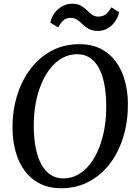

<svg xmlns="http://www.w3.org/2000/svg" viewBox="-20 -987 719 1017"><path d="M304 10Q239.1 10 190.9 -14.6Q142.7 -39.1 110.9 -82.4Q79 -125.7 63 -182.9Q47 -240 46.3 -305.2Q45.3 -397.3 69.7 -478.2Q94.2 -559.1 140.8 -621Q187.3 -682.8 253.1 -717.9Q318.8 -753 400.5 -753Q466.3 -753 514.5 -728.2Q562.7 -703.4 594.1 -659.9Q625.5 -616.4 641.2 -560.1Q656.9 -503.8 657.5 -440.5Q658.6 -348.5 634.7 -267.1Q610.9 -185.6 564.6 -123.4Q518.3 -61.2 452.4 -25.6Q386.6 10 304 10ZM316 -41.9Q357.2 -41.9 392.6 -61.5Q428 -81 456 -116.7Q484 -152.3 503.7 -200.8Q523.4 -249.3 533.4 -307.7Q543.4 -366 542.7 -430.7Q542 -492.8 532.3 -542.4Q522.6 -592.1 503.6 -627.3Q484.5 -662.4 455.8 -681.1Q427.1 -699.9 387.9 -699.9Q346.8 -699.9 311.2 -680.5Q275.6 -661.1 247.3 -625.9Q219.1 -590.7 198.9 -542.4Q178.8 -494.2 168.5 -436.3Q158.1 -378.5 158.8 -314.3Q159.5 -251.2 169.8 -200.8Q180 -150.5 199.9 -115Q219.7 -79.5 248.7 -60.7Q277.8 -41.9 316 -41.9ZM246.7 -867.2Q252.3 -895.4 268.9 -918Q285.6 -940.6 310.1 -954Q334.5 -967.4 363.1 -967.4Q390.2 -967.4 408.1 -957.1Q426.1 -946.7 439.8 -933.3Q453.5 -919.9 467.4 -909.5Q481.3 -899.1 500.4 -899.1Q527.1 -899.1 543.3 -914.2Q559.5 -929.3 570 -948.1L610.7 -922.4Q606.6 -899.2 591.8 -876.4Q577.1 -853.6 553.4 -838.5Q529.8 -823.4 498.3 -823.4Q469.2 -823.4 450.6 -833.8Q432 -844.1 418.1 -857.8Q404.3 -871.5 389.8 -881.9Q375.2 -892.3 353.9 -892.3Q329.6 -892.3 314.8 -878.2Q300.1 -864.1 287.9 -841.5Z"/></svg>

Font: Merriweather 7pt Light
Style: Italic
Weight: 300
Italic angle: -7.8°
Designer: Eben Sorkin
Foundry: Eben Sorkin
Version: Version 2.200;gftools[0.9.31]